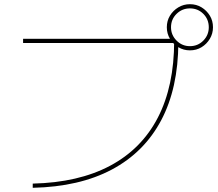

<svg xmlns="http://www.w3.org/2000/svg" viewBox="-20 -875 1040 915"><path d="M136 0Q354 -5 504.5 -85Q655 -165 732.5 -315Q810 -465 810 -680L820 -670H90V-690H810V-672H830Q829 -454 748 -301.5Q667 -149 513 -67Q359 15 136 20ZM885 -635Q855 -635 830 -650Q805 -665 790 -690Q775 -715 775 -745Q775 -776 790 -800.5Q805 -825 830 -840Q855 -855 885 -855Q916 -855 940.5 -840Q965 -825 980 -800.5Q995 -776 995 -745Q995 -715 980 -690Q965 -665 940.5 -650Q916 -635 885 -635ZM885 -655Q923 -655 949 -681.5Q975 -708 975 -745Q975 -783 949 -809Q923 -835 885 -835Q848 -835 821.5 -809Q795 -783 795 -745Q795 -708 821.5 -681.5Q848 -655 885 -655Z"/></svg>

Font: M PLUS 1 Thin
Style: Regular
Weight: 100
Designer: Coji Morishita
Foundry: UNDERFOREST DESIGN
Version: Version 1.001